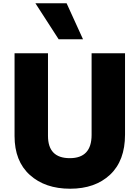

<svg xmlns="http://www.w3.org/2000/svg" viewBox="-20 -1110 854 1178"><path d="M69.3 -275.4V-783.2H274.4V-276.4Q274.4 -139.6 408.2 -139.6Q542 -139.6 542 -282.2V-783.2H747.1V-284.2Q747.1 -124 655.3 -38.1Q563.5 47.9 410.2 47.9Q256.8 47.9 163.1 -36.6Q69.3 -121.1 69.3 -275.4ZM197.3 -1089.8H388.7L489.3 -869.1H339.8Z"/></svg>

Font: GenEi M Gothic v2 Black
Style: Regular
Weight: 900
Version: Version 2.0